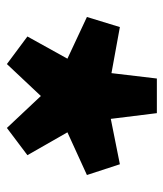

<svg xmlns="http://www.w3.org/2000/svg" viewBox="22 -830 486 571"><g transform="rotate(-90 265.5 -545.0)"><path d="M442 -707 376 -588 500 -530 470 -432 333 -457 317 -322H214L197 -459L62 -432L30 -530L157 -588L89 -707L170 -768L265 -667L360 -768Z"/></g></svg>

Font: Nebula Sans Black
Style: Regular
Weight: 900
Designer: Paul D. Hunt for Adobe (as Source Sans)
Foundry: Nebula Entertainment & Broadcasting LLC
Version: Version 1.010